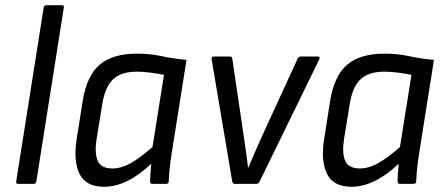

<svg xmlns="http://www.w3.org/2000/svg" viewBox="-20 -703 1704 734"><path d="M49 0Q40 0 42 -10L147 -674Q149 -683 157 -683H216Q226 -683 224 -674L119 -10Q117 0 109 0Z M378 11Q308 11 284 -38.5Q260 -88 273 -170L296 -317Q312 -415 362 -456.5Q412 -498 504 -498Q554 -498 597 -488.5Q640 -479 693 -474L637 -121Q632 -90 629 -62.5Q626 -35 625 -9Q625 0 614 0H563Q554 0 554 -9Q554 -25 555.5 -42.5Q557 -60 558 -77Q513 -34 467.5 -11.5Q422 11 378 11ZM410 -59Q443 -59 478.5 -78.5Q514 -98 563 -141L607 -417Q582 -422 554 -425.5Q526 -429 504 -429Q444 -429 413.5 -401Q383 -373 372 -311L349 -170Q341 -118 353.5 -88.5Q366 -59 410 -59Z M878 0Q870 0 868 -8L789 -477Q788 -487 798 -487H859Q868 -487 868 -479L912 -181Q916 -152 920.5 -122.5Q925 -93 928 -63H930Q942 -93 955 -122Q968 -151 981 -181L1118 -479Q1120 -483 1123 -485Q1126 -487 1129 -487H1195Q1200 -487 1201.5 -484.5Q1203 -482 1201 -477L972 -8Q968 0 960 0Z M1324 11Q1254 11 1230 -38.5Q1206 -88 1219 -170L1242 -317Q1258 -415 1308 -456.5Q1358 -498 1450 -498Q1500 -498 1543 -488.5Q1586 -479 1639 -474L1583 -121Q1578 -90 1575 -62.5Q1572 -35 1571 -9Q1571 0 1560 0H1509Q1500 0 1500 -9Q1500 -25 1501.5 -42.5Q1503 -60 1504 -77Q1459 -34 1413.5 -11.5Q1368 11 1324 11ZM1356 -59Q1389 -59 1424.5 -78.5Q1460 -98 1509 -141L1553 -417Q1528 -422 1500 -425.5Q1472 -429 1450 -429Q1390 -429 1359.5 -401Q1329 -373 1318 -311L1295 -170Q1287 -118 1299.5 -88.5Q1312 -59 1356 -59Z"/></svg>

Font: Sofia Sans Semi Condensed
Style: Italic
Weight: 400
Italic angle: -9°
Designer: Botio Nikoltchev, Ani Petrova
Foundry: lettersoup
Version: Version 4.101